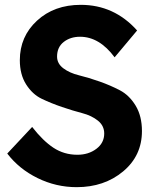

<svg xmlns="http://www.w3.org/2000/svg" viewBox="-20 -762 637 794"><path d="M297 12Q212 12 135.5 -25.5Q59 -63 10 -127L113 -237Q157 -180 201 -151Q245 -122 300 -122Q346 -122 378.5 -146.5Q411 -171 411 -210Q411 -242 385 -263Q359 -284 320.5 -294Q282 -304 236.5 -319.5Q191 -335 152.5 -353.5Q114 -372 88 -413Q62 -454 62 -513Q62 -611 133 -676.5Q204 -742 314 -742Q452 -742 547 -636L454 -525Q391 -610 311 -610Q271 -610 243.5 -588.5Q216 -567 216 -528Q216 -499 242 -479.5Q268 -460 307 -450.5Q346 -441 391.5 -425Q437 -409 476 -388.5Q515 -368 541 -325Q567 -282 567 -220Q567 -118 489 -53Q411 12 297 12Z"/></svg>

Font: Freely
Style: Bold
Weight: 700
Designer: Kris Sowersby
Foundry: Klim Type Foundry
Version: Version 1.006;hotconv 1.0.113;makeotfexe 2.5.65598;200799169